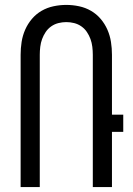

<svg xmlns="http://www.w3.org/2000/svg" viewBox="-20 -762 540 782"><path d="M64 0V-539Q64 -565 68 -591Q72 -617 82.5 -641Q93 -665 110 -685Q127 -705 149.5 -718Q172 -731 198 -736.5Q224 -742 250 -742Q276 -742 302 -736.5Q328 -731 350.5 -718Q373 -705 390 -685Q407 -665 417.5 -641Q428 -617 432 -591Q436 -565 436 -539V-295H482V-225H436V0H358V-539Q358 -555 356 -571.5Q354 -588 348.5 -603Q343 -618 334 -631.5Q325 -645 311.5 -654.5Q298 -664 282 -668Q266 -672 250 -672Q234 -672 218 -668Q202 -664 188.5 -654.5Q175 -645 166 -631.5Q157 -618 151.5 -603Q146 -588 144 -571.5Q142 -555 142 -539V0Z"/></svg>

Font: HulyMono
Style: Regular
Weight: 400
Monospace: yes
Designer: Belleve Invis
Foundry: Belleve Invis
Version: Version 33.2.5; ttfautohint (v1.8.4)